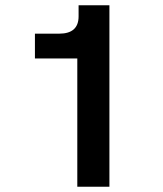

<svg xmlns="http://www.w3.org/2000/svg" viewBox="-20 -710 620 730"><path d="M278.8 -689.9H396V0H273.9V-487.8H112.8V-582H205.1Q278.8 -582 278.8 -647.9Z"/></svg>

Font: HK Grotesk Legacy
Style: Bold
Weight: 700
Designer: Alfredo Marco Pradil
Foundry: Hanken Design Co.
Version: Version 2.022;PS 002.022;hotconv 1.0.88;makeotf.lib2.5.64775